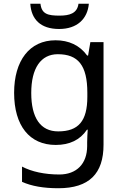

<svg xmlns="http://www.w3.org/2000/svg" viewBox="-20 -760 655 1020"><path d="M452 -740H397C390 -688 348 -677 296 -677C235 -677 201 -685 195 -740H141C146 -658 195 -606 294 -606C390 -606 445 -660 452 -740ZM275 -546C137 -546 55 -438 55 -267C55 -92 137 10 276 10C349 10 405 -16 442 -71H446C445 -59 443 -21 443 -5V16C443 110 387 167 295 167C218 167 148 152 97 125V206C148 229 212 240 290 240C454 240 530 162 530 9V-536H460L448 -465H443C403 -520 345 -546 275 -546ZM287 -472C395 -472 444 -413 444 -267V-246C444 -117 397 -62 289 -62C195 -62 146 -134 146 -266C146 -398 197 -472 287 -472Z"/></svg>

Font: Noto Sans Inscriptional Parthian
Style: Regular
Weight: 400
Designer: Monotype Design Team
Foundry: Monotype Imaging Inc.
Version: Version 2.003